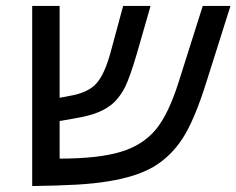

<svg xmlns="http://www.w3.org/2000/svg" viewBox="-20 -619 793 644"><path d="M393 -599H485L439 -439Q416 -361 400 -328Q392 -312 382.5 -299Q373 -286 362 -275Q340 -255 309.5 -242.5Q279 -230 231 -222L180 -213V-87Q311 -87 386 -110Q459 -132 503 -185Q545 -236 579 -343L660 -599H753L673 -346Q632 -215 592 -154Q552 -93 494 -59Q437 -26 344 -11Q297 -3 233.5 0.5Q170 4 88 5V-599H180V-291L222 -299Q278 -310 304 -340Q330 -369 350 -440Z"/></svg>

Font: Libra Sans Modern
Style: Italic
Weight: 400
Italic angle: -12°
Foundry: Stefan Peev, Context Ltd
Version: Version 1.000